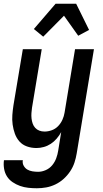

<svg xmlns="http://www.w3.org/2000/svg" viewBox="-32 -783 552 1026"><path d="M165 223Q142 223 119 220.5Q96 218 75 210.5Q54 203 35.5 190.5Q17 178 5.5 160Q-6 142 -10 119.5Q-14 97 -11 74L-10 73H90Q87 89 94.5 102.5Q102 116 114 123Q126 130 141 132.5Q156 135 172 135Q192 135 212.5 126Q233 117 247 100Q261 83 268.5 62.5Q276 42 279 22L295 -77Q285 -59 271 -42.5Q257 -26 239.5 -14.5Q222 -3 202 2.5Q182 8 163 8Q136 8 112 -0.5Q88 -9 72 -27Q56 -45 47.5 -68.5Q39 -92 35.5 -117.5Q32 -143 34 -169Q36 -195 40 -221L90 -520H191L139 -207Q137 -193 136 -178.5Q135 -164 136.5 -150Q138 -136 142.5 -123Q147 -110 156 -100Q165 -90 178 -85Q191 -80 206 -80Q225 -80 244.5 -87Q264 -94 278.5 -109Q293 -124 301.5 -143Q310 -162 313 -181L369 -520H470L378 36Q374 61 366 85.5Q358 110 343 132.5Q328 155 308 173Q288 191 264 202.5Q240 214 215 218.5Q190 223 165 223ZM199 -587 149 -628 265 -763H375L444 -623L386 -592L310 -699Z"/></svg>

Font: Iosevka Semibold
Style: Italic
Weight: 600
Italic angle: -9°
Monospace: yes
Designer: Belleve Invis
Foundry: Belleve Invis
Version: Version 32.5.0; ttfautohint (v1.8.4)